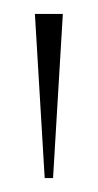

<svg xmlns="http://www.w3.org/2000/svg" viewBox="-20 -734 140 275"><path d="M44 -479 30 -714H70L56 -479Z"/></svg>

Font: Noto Serif Display ExtraCondensed ExtraLight
Style: Regular
Weight: 200
Width: 2
Designer: Monotype Design Team
Foundry: Monotype Imaging Inc.
Version: Version 2.009